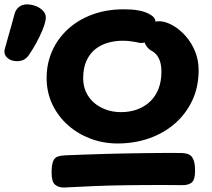

<svg xmlns="http://www.w3.org/2000/svg" viewBox="-168 -828 949 859"><path d="M357.9 -186.1Q294.6 -186.1 237.5 -207.4Q180.4 -228.8 136.2 -268Q91.9 -307.2 66.2 -361Q40.6 -414.8 40.6 -479.9Q40.6 -543 64.9 -598.7Q89.2 -654.3 135 -696.7Q180.8 -739 244.4 -762.7Q308.1 -786.4 387 -786.4Q422.7 -786.4 450.8 -781.5Q478.9 -776.6 499.4 -765.4Q515.1 -757.3 522.1 -747.5Q529.1 -737.7 527.9 -720.2Q526.7 -702.8 516.8 -681.4Q506.9 -660.1 491.4 -646.3Q475.9 -632.6 456.3 -636.3Q439.8 -640.1 421.2 -642.9Q402.6 -645.7 380.1 -645.7Q347.6 -645.7 316.1 -637.1Q284.6 -628.4 259.4 -608.8Q234.3 -589.2 219.2 -557Q204.1 -524.8 204.1 -477.3Q204.1 -444.2 216.8 -416.4Q229.6 -388.7 252.3 -368.7Q275 -348.8 306.2 -337.6Q337.3 -326.3 373.4 -326.3Q413.9 -326.3 447.2 -338.9Q480.6 -351.6 504.7 -374.9Q528.8 -398.2 541.5 -431.7Q554.2 -465.1 554.2 -506.6Q554.2 -533 548.3 -552.1Q542.4 -571.1 531.6 -583.7Q520.7 -596.3 505.9 -603.1Q491 -612.8 481.2 -632.1Q471.3 -651.4 477.1 -675.6Q484.4 -702.7 500.8 -718.2Q517.1 -733.8 548.9 -732.9Q576.4 -730.9 606.6 -713.4Q636.7 -696 662.7 -666.6Q688.8 -637.1 704.7 -598.2Q720.7 -559.3 720.7 -514.4Q720.7 -439.4 692.5 -379.1Q664.3 -318.8 614.8 -275.6Q565.2 -232.3 499.5 -209.2Q433.8 -186.1 357.9 -186.1ZM119.7 10.9Q94.8 11.9 78.8 -1.4Q62.9 -14.7 62.9 -54.6Q62.9 -90.6 69.7 -106.8Q76.4 -123 90.4 -127.7Q104.4 -132.3 124 -133.1Q163.6 -134.9 208.2 -136.3Q252.8 -137.7 298.4 -139.2Q344.1 -140.7 386.3 -141.4Q431 -142.4 475.7 -142.8Q520.4 -143.2 562.7 -143.7Q605 -144.2 641 -143.4Q661.8 -143.4 675.7 -137.6Q689.6 -131.8 697.1 -114.7Q704.7 -97.6 704.7 -62.6Q704.7 -23.4 689.4 -11.2Q674.2 1.1 645.3 0.3Q614.7 -0.4 570.3 -0.3Q526 -0.2 479.1 -0.1Q432.2 0 392.7 0.8Q327.4 1.6 256.1 4.4Q184.7 7.3 119.7 10.9ZM-91.7 -554.3Q-120.1 -554.3 -136.7 -570.7Q-153.3 -587 -146 -610.8Q-140.8 -629.7 -132.8 -658.3Q-124.9 -687 -116.3 -716.3Q-107.8 -745.7 -103.1 -765Q-98.1 -784.4 -83.7 -796.4Q-69.2 -808.4 -47.7 -808.4Q-27.2 -808.4 -6.6 -800.4Q14.1 -792.3 27.3 -776.6Q40.6 -760.8 35.8 -737Q32.3 -718.2 21.3 -691.7Q10.2 -665.1 -5.6 -636.1Q-21.4 -607 -39.8 -580.4Q-48.1 -568.1 -60.9 -561.2Q-73.7 -554.3 -91.7 -554.3Z"/></svg>

Font: Playpen Sans
Style: Regular
Weight: 400
Designer: Laura Meseguer, Veronika Burian, José Scaglione, Kostas Bartsokas, Vera Evstafieva, Tom Grace, Yorlmar Campos
Foundry: TypeTogether
Version: Version 2.000